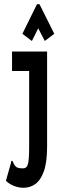

<svg xmlns="http://www.w3.org/2000/svg" viewBox="-20 -715 290 909"><path d="M91 174Q69 174 47 165.5Q25 157 8 141L32 56L34 46L40 48Q43 55 46 62Q49 69 59 77Q68 81 76 81.5Q84 82 89 82Q108 82 113 59Q118 36 118 -18V-379H37V-471H203V-22Q203 54 187.5 96.5Q172 139 147 156.5Q122 174 91 174ZM131 -521 86 -555 155 -695H167L237 -555L192 -521L161 -581Z"/></svg>

Font: Inconsolata UltraCondensed Black
Style: Regular
Weight: 900
Width: 1
Monospace: yes
Designer: Raph Levien, Cyreal, Brenton Simpson
Foundry: Raph Levien, Cyreal, Google
Version: Version 3.001; ttfautohint (v1.8.2.53-6de2)